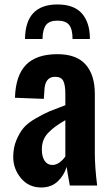

<svg xmlns="http://www.w3.org/2000/svg" viewBox="-20 -829 492 858"><path d="M91.8 -654.8Q93.3 -809.1 236.8 -809.1Q310.5 -809.1 346.2 -768.6Q381.8 -728 381.8 -654.8H304.2Q304.2 -698.7 288.8 -717.8Q273.4 -736.8 236.8 -736.8Q201.2 -736.8 186 -717.8Q170.9 -698.7 169.9 -654.8ZM164.1 8.8Q108.4 8.8 73.7 -32.7Q39.1 -74.2 39.1 -127.9Q39.1 -169.4 53.5 -203.4Q67.9 -237.3 86.2 -258.5Q104.5 -279.8 141.1 -300.8Q177.7 -321.8 201.9 -331.8Q226.1 -341.8 272 -358.9V-409.2Q272 -449.2 262.7 -467.5Q253.4 -485.8 226.1 -485.8Q179.7 -485.8 178.2 -421.9L175.8 -387.2L46.9 -392.1Q49.8 -491.7 96.2 -539.3Q142.6 -586.9 236.8 -586.9Q321.8 -586.9 362.8 -540.5Q403.8 -494.1 403.8 -409.2V-142.1Q403.8 -84.5 414.1 0H292Q280.8 -60.5 277.8 -83Q265.6 -43.9 237.1 -17.6Q208.5 8.8 164.1 8.8ZM213.9 -91.8Q231.4 -91.8 247.1 -103.8Q262.7 -115.7 272 -129.9V-292Q246.1 -276.9 229.7 -265.1Q213.4 -253.4 197.5 -237.5Q181.6 -221.7 174.3 -202.9Q167 -184.1 167 -161.1Q167 -128.9 179.4 -110.4Q191.9 -91.8 213.9 -91.8Z"/></svg>

Font: Oswald Medium
Style: Regular
Weight: 500
Designer: Vernon Adams
Foundry: Vernon Adams
Version: Version 4.103